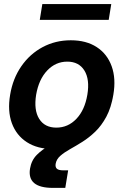

<svg xmlns="http://www.w3.org/2000/svg" viewBox="-20 -727 612 952"><path d="M241.7 11.7Q165.5 11.7 113.3 -22Q61 -55.7 38.8 -116.2Q16.6 -176.8 30.3 -257.3Q43.5 -337.4 85.7 -398.4Q127.9 -459.5 191.4 -493.4Q254.9 -527.3 331.1 -527.3Q407.7 -527.3 459.7 -493.4Q511.7 -459.5 533.7 -398.4Q555.7 -337.4 542 -257.3Q528.8 -177.2 486.8 -116.7Q444.8 -56.2 381.6 -22.2Q318.4 11.7 241.7 11.7ZM259.3 -94.2Q317.4 -94.2 358.9 -137.9Q400.4 -181.6 413.1 -257.3Q425.8 -333.5 398.4 -377.4Q371.1 -421.4 313.5 -421.4Q255.9 -421.4 214.1 -377.4Q172.4 -333.5 159.2 -257.3Q147 -181.2 174.3 -137.7Q201.7 -94.2 259.3 -94.2ZM242.2 204.6Q113.3 204.6 128.9 108.9Q135.7 67.9 162.6 40.8Q189.5 13.7 228 -7.1Q266.6 -27.8 309.6 -47.9Q352.5 -67.9 392.1 -94.5Q431.6 -121.1 460.4 -159.9Q489.3 -198.7 499 -257.3H542Q531.2 -192.9 507.3 -148.4Q483.4 -104 452.4 -74.2Q421.4 -44.4 388.7 -23.9Q356 -3.4 327.1 12.7Q298.3 28.8 279.1 45.7Q259.8 62.5 255.9 85.4Q253.4 101.6 262 109.6Q270.5 117.7 295.9 117.7H317.9L303.7 204.6ZM531.7 -707 519 -628.4H177.2L189.9 -707Z"/></svg>

Font: Inter Display Semi Bold
Style: Italic
Weight: 600
Italic angle: -9.39999°
Designer: Rasmus Andersson
Foundry: rsms
Version: Version 4.000;git-4fc901f